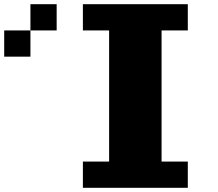

<svg xmlns="http://www.w3.org/2000/svg" viewBox="-20 -1020 1040 915"><path d="M125 -1000H250V-875H125ZM875 -1000V-875H750V-250H875V-125H375V-250H500V-875H375V-1000ZM0 -875H125V-750H0Z"/></svg>

Font: Press Start 2P
Style: Regular
Weight: 400
Designer: CodeMan38
Foundry: CodeMan38
Version: Version 3.000